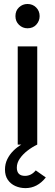

<svg xmlns="http://www.w3.org/2000/svg" viewBox="-20 -726 276 964"><path d="M118 -584Q93.5 -584 75.5 -601.2Q57.5 -618.5 57.5 -645Q57.5 -672.5 75.5 -689.2Q93.5 -706 118 -706Q144 -706 161.5 -688.5Q179 -671 179 -645Q179 -621 162.5 -602.5Q146 -584 118 -584ZM108 218.5Q80.5 218.5 57 208Q33.5 197.5 19.2 176.8Q5 156 5 125.5Q5 97 16.5 73.5Q28 50 46.5 31.5Q65 13 87 0H69V-493H167V0Q141 12.5 117.8 30.5Q94.5 48.5 79.5 70.2Q64.5 92 64.5 115.5Q64.5 157 105.5 157Q137 157 159.5 129.5L210 165Q167.5 218.5 108 218.5Z"/></svg>

Font: Acari Sans Neue SemiBold
Style: Regular
Weight: 600
Designer: Alfredo Marco Pradil (font), Cristiano Sobral (main changes)
Foundry: Hanken Design Co. (font), Cristiano Sobral (main changes)
Version: Version 2.459;March 19, 2022;FontCreator 14.0.0.2808 64-bit;